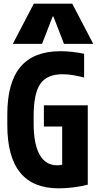

<svg xmlns="http://www.w3.org/2000/svg" viewBox="-20 -1020 540 1050"><path d="M301 10Q20 10 20 -335V-395Q20 -569 92 -654.5Q164 -740 311 -740Q345 -740 377.5 -736Q410 -732 440 -726V-596Q409 -604 380 -609Q351 -614 322 -614Q237 -614 200.5 -561.5Q164 -509 164 -385V-345Q164 -233 196.5 -174.5Q229 -116 292 -116Q312 -116 330 -123Q348 -130 369 -146L320 -69V-328H220V-444H460V-10Q426 -1 382.5 4.5Q339 10 301 10ZM50 -780 165 -1000H375L490 -780H330L272 -930H268L210 -780Z"/></svg>

Font: M PLUS Code Latin
Style: Bold
Weight: 700
Designer: Coji Morishita
Foundry: UNDERFOREST DESIGN
Version: Version 1.002; ttfautohint (v1.8.3)